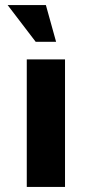

<svg xmlns="http://www.w3.org/2000/svg" viewBox="-20 -733 335 753"><path d="M235 -500V0H85V-500ZM160 -713 200 -569H120L10 -713Z"/></svg>

Font: Urbanist
Style: Regular
Weight: 400
Designer: Corey Hu
Foundry: Corey Hu
Version: Version 1.2; befe77262ef67d88f1d94aa3d2e49ef1327b4483